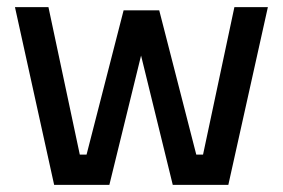

<svg xmlns="http://www.w3.org/2000/svg" viewBox="-20 -519 794 539"><path d="M22 -499 132 0H287L376 -363L465 0H621L732 -499H638L550 -85H531L427 -490H327L223 -85H204L116 -499Z"/></svg>

Font: TitilliumText22L
Style: 600 wt
Weight: 600
Designer: Campivisivi
Foundry: Campivisivi
Version: 1.000